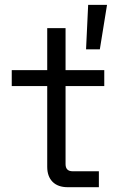

<svg xmlns="http://www.w3.org/2000/svg" viewBox="-20 -781 500 801"><path d="M392.5 0H263Q221.5 0 199.2 -22.6Q177 -45.2 177 -85V-422H29V-488.5H177V-663.5H253.5V-488.5H415V-422H253.5V-96.5Q253.5 -66.5 283 -66.5H392.5ZM396.5 -575.2H339L347.8 -760.8H426.5Z"/></svg>

Font: Space Grotesk Variable Light
Style: Regular
Weight: 300
Designer: Florian Karsten
Foundry: Florian Karsten
Version: Version 2.000